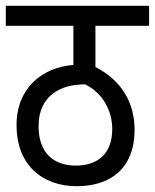

<svg xmlns="http://www.w3.org/2000/svg" viewBox="-20 -642 534 662"><path d="M494 -553V-622H0V-553H233V-418C126 -410 37 -339 37 -210C37 -77 122 0 245 0C357 0 444 -58 444 -195C444 -292 395 -367 309 -411V-553ZM241 -71C171 -71 113 -109 113 -207C113 -263 134 -297 161 -318C191 -342 230 -351 274 -351C334 -321 367 -261 367 -197C367 -111 316 -71 241 -71Z"/></svg>

Font: Noto Sans Condensed
Style: Regular
Weight: 400
Width: 3
Designer: Monotype Design Team
Foundry: Monotype Imaging Inc.
Version: Version 2.013